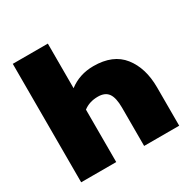

<svg xmlns="http://www.w3.org/2000/svg" viewBox="-159 -836 956 977"><g transform="rotate(-30 319.5 -348.0)"><path d="M619 0H413V-225Q413 -283 394.5 -309Q376 -335 334 -335Q284 -335 249 -308V0H43V-696H249V-434Q310 -481 392 -481Q507 -481 563 -410Q619 -339 619 -225Z"/></g></svg>

Font: Trujillo Black
Style: Regular
Weight: 900
Designer: Fira Sans original fonts by bBox Type GmbH, Carrois Corporate GbR, & Edenspiekermann AG / Changes by Cristiano Sobral
Foundry: Fira Sans original fonts by bBox Type GmbH, Carrois Corporate GbR, & Edenspiekermann AG / Changes by Cristiano Sobral
Version: Version 4.301;July 28, 2020;FontCreator 13.0.0.2655 64-bit